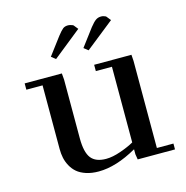

<svg xmlns="http://www.w3.org/2000/svg" viewBox="-97 -722 794 821"><g transform="rotate(-15 300.0 -312.0)"><path d="M32.2 -411.1V-439H196.8L199.2 -411.1V-150.9Q199.2 -89.4 219.5 -63.2Q239.7 -37.1 286.1 -37.1Q314.5 -37.1 350.8 -49.8Q387.2 -62.5 411.1 -76.2V-411.1H339.8V-439H504.9L506.8 -411.1V-25.9H580.1V0H415L411.1 -23.9V-45.9Q318.4 6.8 241.2 6.8Q210.4 6.8 186 -1.2Q161.6 -9.3 146.5 -22.2Q131.3 -35.2 121.6 -53.2Q111.8 -71.3 107.9 -89.8Q104 -108.4 104 -128.9V-411.1ZM169.9 -520 228 -597.2Q244.1 -617.7 252.7 -624.3Q261.2 -630.9 274.9 -630.9Q280.3 -630.9 286.4 -629.2Q292.5 -627.4 295.9 -626L298.8 -624L314 -605L189 -504.9ZM314 -520 372.1 -597.2Q387.2 -616.2 397.5 -623.5Q407.7 -630.9 421.9 -630.9Q427.2 -630.9 432.9 -629.2Q438.5 -627.4 441.4 -626L443.8 -624L459 -605L333 -504.9Z"/></g></svg>

Font: Dehuti
Style: Bold
Weight: 700
Version: Version 1.2